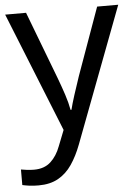

<svg xmlns="http://www.w3.org/2000/svg" viewBox="-55 -578 619 861"><g transform="rotate(-5 255.0 -148.0)"><path d="M1 -536H95L211 -231Q226 -191 238 -154.5Q250 -118 256 -85H260Q266 -110 279 -150.5Q292 -191 306 -232L415 -536H510L279 74Q260 124 234.5 161.5Q209 199 172.5 219.5Q136 240 84 240Q60 240 42 237.5Q24 235 11 232V162Q22 164 37.5 166Q53 168 70 168Q116 168 144.5 142Q173 116 189 73L217 2Z"/></g></svg>

Font: Noto Sans Canadian Aboriginal
Style: Regular
Weight: 400
Designer: Monotype Design Team, Typotheque's Kevin King
Foundry: Monotype Imaging Inc.
Version: Version 2.002